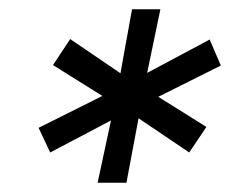

<svg xmlns="http://www.w3.org/2000/svg" viewBox="-20 -762 495 413"><path d="M455 -621 301 -544 304 -564 424 -489 387 -434 270 -513 280 -518 252 -369H190L222 -518L234 -511L88 -434L63 -487L217 -564L214 -547L94 -622L131 -678L247 -599L237 -593L264 -742H325L294 -593L285 -599L431 -677Z"/></svg>

Font: Montserrat Thin Medium
Style: Italic
Weight: 500
Italic angle: -11.3°
Version: Version 9.000